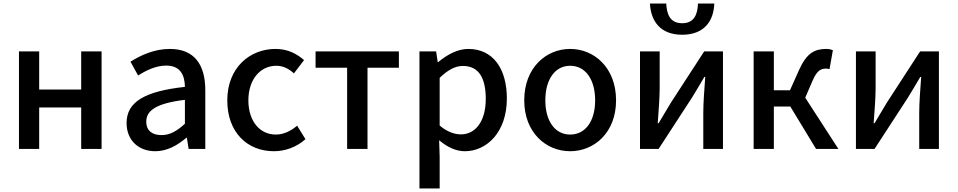

<svg xmlns="http://www.w3.org/2000/svg" viewBox="-20 -840 5402 1083"><path d="M87 0H201V-234H438V0H553V-550H438V-335H201V-550H87Z M856 13C922 13 981 -20 1031 -63H1034L1044 0H1138V-331C1138 -477 1075 -564 938 -564C850 -564 773 -528 716 -492L759 -414C806 -444 860 -470 918 -470C999 -470 1022 -414 1023 -350C794 -325 694 -264 694 -146C694 -49 761 13 856 13ZM891 -78C842 -78 805 -100 805 -154C805 -216 860 -257 1023 -277V-142C978 -101 939 -78 891 -78Z M1525 13C1588 13 1653 -10 1703 -55L1656 -131C1623 -103 1582 -81 1536 -81C1444 -81 1381 -158 1381 -274C1381 -391 1447 -469 1539 -469C1577 -469 1608 -453 1638 -426L1695 -501C1655 -536 1604 -564 1534 -564C1389 -564 1262 -458 1262 -274C1262 -92 1376 13 1525 13Z M1938 0H2053V-458H2230V-550H1760V-458H1938Z M2346 223H2460V45L2457 -49C2504 -9 2553 13 2602 13C2726 13 2839 -95 2839 -284C2839 -453 2761 -564 2621 -564C2560 -564 2500 -530 2452 -490H2449L2440 -550H2346ZM2580 -82C2546 -82 2503 -95 2460 -132V-401C2507 -446 2548 -468 2591 -468C2683 -468 2720 -397 2720 -282C2720 -153 2660 -82 2580 -82Z M3196 13C3332 13 3455 -92 3455 -274C3455 -458 3332 -564 3196 -564C3060 -564 2937 -458 2937 -274C2937 -92 3060 13 3196 13ZM3196 -81C3110 -81 3056 -158 3056 -274C3056 -391 3110 -469 3196 -469C3283 -469 3337 -391 3337 -274C3337 -158 3283 -81 3196 -81Z M3590 0H3695L3883 -289C3903 -321 3933 -372 3953 -406H3958C3953 -335 3947 -262 3947 -205V0H4058V-550H3952L3765 -262C3746 -229 3714 -178 3695 -145H3690C3695 -215 3701 -288 3701 -345V-550H3590ZM3828 -644C3955 -644 4006 -725 4009 -820H3917C3915 -757 3894 -709 3828 -709C3761 -709 3741 -757 3738 -820H3646C3651 -725 3701 -644 3828 -644Z M4522 -289 4563 -384C4589 -444 4611 -453 4640 -453C4648 -453 4652 -452 4659 -450L4678 -557C4668 -561 4655 -564 4642 -564C4576 -564 4531 -542 4488 -447L4436 -331H4345V-550H4231V0H4345V-239H4438L4583 0H4709Z M4808 0H4913L5101 -289C5121 -321 5151 -372 5171 -406H5176C5171 -335 5165 -262 5165 -205V0H5276V-550H5170L4983 -262C4964 -229 4932 -178 4913 -145H4908C4913 -215 4919 -288 4919 -345V-550H4808Z"/></svg>

Font: Noto Sans CJK JP Medium
Style: Regular
Weight: 500
Designer: Ryoko NISHIZUKA (kana & ideographs); Paul D. Hunt (Latin, Greek & Cyrillic); Wenlong ZHANG (bopomofo); Sandoll Communica
Foundry: Adobe Systems Incorporated
Version: Version 1.004;PS 1.004;hotconv 1.0.82;makeotf.lib2.5.63406